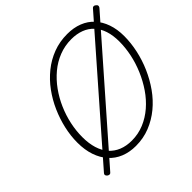

<svg xmlns="http://www.w3.org/2000/svg" viewBox="-246 -1272 1553 1553"><g transform="rotate(-45 530.5 -495.5)"><path d="M474 19Q402 19 343.5 -4.5Q285 -28 243.5 -74Q202 -120 179.5 -186Q157 -252 157 -335Q157 -412 175 -491.5Q193 -571 226.5 -647Q260 -723 308.5 -789.5Q357 -856 420 -907Q483 -958 558.5 -986.5Q634 -1015 720 -1015Q793 -1015 851.5 -992Q910 -969 950.5 -925Q991 -881 1013 -818Q1035 -755 1035 -677Q1035 -600 1017.5 -518.5Q1000 -437 966 -359Q932 -281 883.5 -212.5Q835 -144 772.5 -92.5Q710 -41 635 -11Q560 19 474 19ZM481 -35Q555 -35 621 -62.5Q687 -90 742.5 -138Q798 -186 841 -249Q884 -312 914.5 -383.5Q945 -455 960.5 -529Q976 -603 976 -673Q976 -744 958.5 -797.5Q941 -851 907 -888Q873 -925 824 -943.5Q775 -962 714 -962Q640 -962 573.5 -936Q507 -910 451.5 -863.5Q396 -817 352.5 -756.5Q309 -696 278.5 -626Q248 -556 232.5 -483Q217 -410 217 -339Q217 -266 234.5 -209Q252 -152 286 -113.5Q320 -75 369 -55Q418 -35 481 -35ZM175 23Q169 31 160 31.5Q151 32 140 24Q121 7 135 -9L1015 -1015Q1021 -1023 1031 -1023Q1041 -1023 1050 -1014Q1059 -1008 1060.5 -999.5Q1062 -991 1055 -981Z"/></g></svg>

Font: Playwrite RO ExtraLight
Style: Regular
Weight: 250
Version: Version 1.002